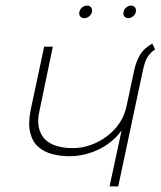

<svg xmlns="http://www.w3.org/2000/svg" viewBox="-20 -667 575 687"><path d="M291 -647Q282 -647 274 -640.5Q266 -634 264 -624Q262 -615 267 -608.5Q272 -602 281 -602Q291 -602 299 -608.5Q307 -615 309 -624Q311 -634 306 -640.5Q301 -647 291 -647ZM449 -647Q440 -647 432 -640.5Q424 -634 422 -624Q420 -615 425 -608.5Q430 -602 439 -602Q448 -602 456 -608.5Q464 -615 466 -624Q468 -634 463 -640.5Q458 -647 449 -647ZM372 0H403L491 -414Q498 -447 508 -463Q518 -479 535 -490L525 -511Q511 -503 500.5 -494Q490 -485 482.5 -473Q475 -461 469.5 -447Q464 -433 460 -415L433 -288Q426 -254 407.5 -226.5Q389 -199 362 -179Q335 -159 304 -148Q273 -137 240 -137Q209 -137 183.5 -144.5Q158 -152 141.5 -168Q125 -184 119 -210.5Q113 -237 122 -274L169 -500H138L90 -275Q80 -225 88 -192.5Q96 -160 117 -141.5Q138 -123 167.5 -115.5Q197 -108 230 -108Q264 -108 299.5 -119Q335 -130 365 -151Q395 -172 415 -200Z"/></svg>

Font: Advent Pro ExtraLight
Style: Italic
Weight: 250
Italic angle: -12°
Version: Version 3.000